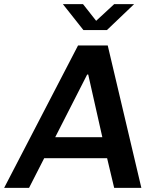

<svg xmlns="http://www.w3.org/2000/svg" viewBox="-61 -905 748 925"><path d="M-41 0 315 -686H458L620 0H489L455 -143H152L79 0ZM205 -244H432L364 -546H359ZM341 -760 242 -885H339L417 -786H382L489 -885H585L454 -760Z"/></svg>

Font: Chivo Medium
Style: Italic
Weight: 500
Italic angle: -8.05°
Designer: Hector Gatti
Foundry: Omnibus-Type
Version: Version 2.002